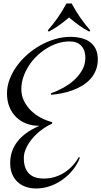

<svg xmlns="http://www.w3.org/2000/svg" viewBox="-20 -882 573 1085"><path d="M532.7 -546.9Q532.7 -511.7 521.2 -484.1Q509.8 -456.5 490.2 -435.1Q470.7 -413.6 444.6 -397.9Q418.5 -382.3 389.2 -371.6Q359.9 -360.8 328.9 -354.7Q297.9 -348.6 268.6 -346.2V-355Q300.8 -366.2 335.2 -384.8Q369.6 -403.3 397.7 -428.5Q425.8 -453.6 444.1 -485.6Q462.4 -517.6 462.4 -556.2Q462.4 -598.1 439.5 -623Q416.5 -647.9 373.5 -647.9Q339.8 -647.9 306.6 -637.5Q273.4 -627 243.2 -608.2Q212.9 -589.4 186.8 -564Q160.6 -538.6 141.6 -508.5Q122.6 -478.5 111.6 -445.6Q100.6 -412.6 100.6 -378.9Q100.6 -342.3 115.7 -311.5Q130.9 -280.8 155.3 -256.8Q179.7 -232.9 210.9 -216.6Q242.2 -200.2 274.4 -191.9V-183.1Q258.8 -176.8 241.2 -166Q223.6 -155.3 205.8 -141.1Q188 -127 171.6 -109.4Q155.3 -91.8 142.6 -72.3Q129.9 -52.7 122.3 -31.5Q114.7 -10.3 114.7 11.7Q114.7 68.4 142.8 97.7Q170.9 127 227.5 127Q259.3 127 288.3 118.4Q317.4 109.9 342.5 94Q367.7 78.1 388.7 55.7Q409.7 33.2 425.3 5.9L431.6 8.8Q418.5 43.9 393.6 75.7Q368.7 107.4 335.9 131.3Q303.2 155.3 264.4 169.2Q225.6 183.1 184.6 183.1Q152.8 183.1 126 173.8Q99.1 164.6 79.6 146.5Q60.1 128.4 48.8 101.8Q37.6 75.2 37.6 40Q37.6 -29.8 79.1 -82.8Q120.6 -135.7 202.6 -170.9Q161.6 -170.9 127.9 -184.1Q94.2 -197.3 70.1 -221.4Q45.9 -245.6 32.7 -279.3Q19.5 -313 19.5 -354Q19.5 -394 34.2 -433.1Q48.8 -472.2 74.5 -507.8Q100.1 -543.5 134.5 -573.7Q168.9 -604 208.7 -626.2Q248.5 -648.4 291.7 -661.1Q335 -673.8 377.4 -673.8Q408.7 -673.8 437 -667.2Q465.3 -660.6 486.6 -645.8Q507.8 -630.9 520.3 -606.4Q532.7 -582 532.7 -546.9ZM250 -710Q265.1 -727.5 278.3 -744.4Q291.5 -761.2 304.2 -779.1Q316.9 -796.9 329.3 -817.1Q341.8 -837.4 355.5 -862.3H384.8Q398.4 -837.4 410.9 -817.1Q423.3 -796.9 436 -779.1Q448.7 -761.2 461.9 -744.4Q475.1 -727.5 490.2 -710L484.9 -703.1Q467.8 -711.9 453.9 -720.7Q439.9 -729.5 426.5 -739Q413.1 -748.5 399.4 -759.3Q385.7 -770 370.1 -783.2Q354.5 -770 340.8 -759.3Q327.1 -748.5 313.7 -738.8Q300.3 -729 286.1 -720.5Q272 -711.9 255.4 -703.1Z"/></svg>

Font: Montez
Style: Regular
Weight: 400
Designer: Astigmatic (AOETI)
Foundry: Astigmatic (AOETI)
Version: Version 1.001